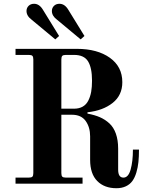

<svg xmlns="http://www.w3.org/2000/svg" viewBox="-20 -970 770 1014"><path d="M304 -396V-656C304 -665.3 305.7 -671.7 309 -675C312.3 -678.3 318.7 -680 328 -680H371C406.3 -680 431 -668.7 445 -646C459 -623.3 466 -589.3 466 -544C466 -521.3 464.5 -501.7 461.5 -485C458.5 -468.3 453.5 -453 446.5 -439C439.5 -425 429.7 -414.3 417 -407C404.3 -399.7 389 -396 371 -396ZM62 0H416V-32H328C318.7 -32 312.3 -33.7 309 -37C305.7 -40.3 304 -46.7 304 -56V-364H360C392.7 -364 416.8 -353 432.5 -331C448.2 -309 456 -282 456 -250V-126C456 -76.7 468.5 -39.3 493.5 -14C518.5 11.3 552.3 24 595 24C613.7 24 630.2 20.7 644.5 14C658.8 7.3 670.3 -2 679 -14C687.7 -26 694.7 -40.8 700 -58.5C705.3 -76.2 709 -94.7 711 -114C713 -133.3 714 -155.3 714 -180H682C682 -138.7 678 -103.7 670 -75C662 -46.3 649.3 -32 632 -32C613.3 -32 604 -46 604 -74V-185C604 -215 600 -241.3 592 -264C584 -286.7 572.5 -304.8 557.5 -318.5C542.5 -332.2 525.8 -343 507.5 -351C489.2 -359 467.3 -365.3 442 -370V-377C496.7 -383 541 -399.5 575 -426.5C609 -453.5 626 -490 626 -536C626 -590.7 604 -633.7 560 -665C516 -696.3 458 -712 386 -712H62V-680H132C141.3 -680 147.7 -678.3 151 -675C154.3 -671.7 156 -665.3 156 -656V-56C156 -46.7 154.3 -40.3 151 -37C147.7 -33.7 141.3 -32 132 -32H62ZM120 -912C120 -894.7 129 -879.3 147 -866L272 -762L292 -780L207 -918C194.3 -939.3 178.7 -950 160 -950C148 -950 138.3 -946.3 131 -939C123.7 -931.7 120 -922.7 120 -912ZM254 -912C254 -894.7 263 -879.3 281 -866L406 -762L426 -780L341 -918C328.3 -939.3 312.7 -950 294 -950C282 -950 272.3 -946.3 265 -939C257.7 -931.7 254 -922.7 254 -912Z"/></svg>

Font: Km Standard TT
Style: Bold
Weight: 700
Designer: Alexey Kryukov <alexios@thessalonica.org.ru>
Version: Version 2.0.2